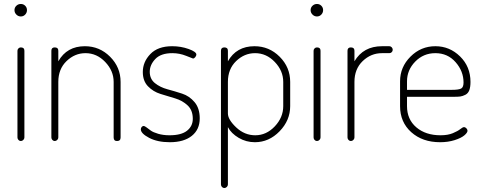

<svg xmlns="http://www.w3.org/2000/svg" viewBox="-20 -711 2431 968"><path d="M85 -472Q103 -472 103 -455V-18Q103 -11 97.5 -5.5Q92 0 85 0Q78 0 73 -5.5Q68 -11 68 -18V-455Q68 -462 73 -467Q78 -472 85 -472ZM62.5 -682Q72 -691 85 -691Q98 -691 107 -682Q116 -673 116 -660Q116 -647 107 -637.5Q98 -628 85 -628Q72 -628 62.5 -637.5Q53 -647 53 -660Q53 -673 62.5 -682Z M274 -298V-18Q274 -11 268.5 -5.5Q263 0 256 0Q249 0 244 -5.5Q239 -11 239 -18V-455Q239 -472 256 -472Q274 -472 274 -455V-402Q317 -478 408 -478Q482 -478 535 -425Q588 -372 588 -298V-18Q588 0 570 0Q553 0 553 -18V-298Q553 -354 510.5 -398.5Q468 -443 411 -443Q357 -443 315.5 -403Q274 -363 274 -298Z M835 -29Q894 -29 923 -52Q952 -75 952 -112Q952 -155 926 -179.5Q900 -204 863 -215Q826 -226 789 -237.5Q752 -249 726 -276Q700 -303 700 -348Q700 -399 738 -438.5Q776 -478 848 -478Q892 -478 931 -464Q970 -450 970 -436Q970 -430 964.5 -423Q959 -416 953 -416Q952 -416 918.5 -429.5Q885 -443 849 -443Q791 -443 763 -413.5Q735 -384 735 -349Q735 -313 761 -292Q787 -271 824 -261Q861 -251 898 -239Q935 -227 961 -196Q987 -165 987 -114Q987 -58 947 -26Q907 6 836 6Q774 6 732 -16Q690 -38 690 -59Q690 -66 694.5 -71Q699 -76 704 -76Q709 -76 719 -68.5Q729 -61 740.5 -52.5Q752 -44 777.5 -36.5Q803 -29 835 -29Z M1111 -472Q1129 -472 1129 -455V-402Q1172 -478 1263 -478Q1337 -478 1390 -425Q1443 -372 1443 -298V-176Q1443 -104 1389.5 -49Q1336 6 1265 6Q1221 6 1183.5 -16Q1146 -38 1129 -70V219Q1129 226 1123.5 231.5Q1118 237 1111 237Q1104 237 1099 231.5Q1094 226 1094 219V-455Q1094 -472 1111 -472ZM1408 -176V-298Q1408 -354 1365.5 -398.5Q1323 -443 1266 -443Q1212 -443 1170.5 -403Q1129 -363 1129 -298V-139Q1129 -108 1171 -68.5Q1213 -29 1267 -29Q1323 -29 1365.5 -74Q1408 -119 1408 -176Z M1578 -472Q1596 -472 1596 -455V-18Q1596 -11 1590.5 -5.5Q1585 0 1578 0Q1571 0 1566 -5.5Q1561 -11 1561 -18V-455Q1561 -462 1566 -467Q1571 -472 1578 -472ZM1555.5 -682Q1565 -691 1578 -691Q1591 -691 1600 -682Q1609 -673 1609 -660Q1609 -647 1600 -637.5Q1591 -628 1578 -628Q1565 -628 1555.5 -637.5Q1546 -647 1546 -660Q1546 -673 1555.5 -682Z M1943 -443H1906Q1850 -443 1808.5 -403Q1767 -363 1767 -298V-18Q1767 -11 1761.5 -5.5Q1756 0 1749 0Q1742 0 1737 -5.5Q1732 -11 1732 -18V-455Q1732 -472 1749 -472Q1767 -472 1767 -455V-402Q1812 -478 1906 -478H1943Q1950 -478 1955 -472.5Q1960 -467 1960 -460Q1960 -453 1955 -448Q1950 -443 1943 -443Z M2175 -478Q2247 -478 2299.5 -426.5Q2352 -375 2352 -298Q2352 -272 2346 -256Q2340 -240 2326 -233Q2312 -226 2300.5 -224.5Q2289 -223 2269 -223H2032V-176Q2032 -109 2079 -69Q2126 -29 2201 -29Q2238 -29 2263 -39.5Q2288 -50 2300.5 -60Q2313 -70 2319 -70Q2326 -70 2331.5 -64Q2337 -58 2337 -52Q2337 -42 2321 -28.5Q2305 -15 2272 -4.5Q2239 6 2199 6Q2110 6 2053.5 -44.5Q1997 -95 1997 -176V-301Q1997 -373 2049.5 -425.5Q2102 -478 2175 -478ZM2032 -258H2257Q2294 -258 2305.5 -265Q2317 -272 2317 -295Q2317 -352 2277 -397.5Q2237 -443 2175 -443Q2115 -443 2073.5 -400.5Q2032 -358 2032 -301Z"/></svg>

Font: Dosis
Style: ExtraLight
Weight: 250
Designer: Edgar Tolentino, Pablo Impallari, Igino Marini
Foundry: Edgar Tolentino, Pablo Impallari, Igino Marini
Version: Version 1.007